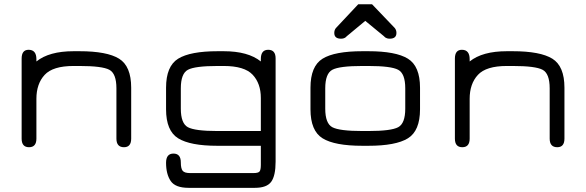

<svg xmlns="http://www.w3.org/2000/svg" viewBox="-20 -694 2790 914"><path d="M330.1 -379.9Q231.4 -379.9 192.4 -337.4Q153.3 -294.9 153.3 -223.6V-34.2Q153.3 6.8 118.2 6.8Q83 6.8 83 -34.2V-415Q83 -457 116.2 -457Q153.3 -457 153.3 -412.1V-401.4Q213.9 -450.2 330.1 -450.2H358.4Q489.3 -450.2 546.9 -414.6Q604.5 -378.9 604.5 -276.4V-34.2Q604.5 6.8 570.3 6.8Q534.2 6.8 534.2 -34.2V-273.4Q534.2 -343.8 500.5 -361.8Q466.8 -379.9 358.4 -379.9Z M1292 75.2Q1292 142.6 1271 171.4Q1250 200.2 1193.4 200.2H877.9Q814.5 200.2 792.5 167.5Q770.5 134.8 770.5 81.1Q770.5 37.1 805.7 37.1Q840.8 37.1 840.8 79.1Q840.8 108.4 849.6 119.1Q858.4 129.9 884.8 129.9H1186.5Q1209 129.9 1215.3 122.6Q1221.7 115.2 1221.7 90.8V0H1014.6Q885.7 0 828.1 -35.6Q770.5 -71.3 770.5 -173.8V-276.4Q770.5 -378.9 828.1 -414.6Q885.7 -450.2 1016.6 -450.2H1044.9Q1161.1 -450.2 1221.7 -401.4V-413.1Q1221.7 -457 1256.8 -457Q1292 -457 1292 -416ZM1014.6 -70.3H1221.7V-227.5Q1221.7 -296.9 1182.6 -338.4Q1143.6 -379.9 1044.9 -379.9H1016.6Q908.2 -379.9 874.5 -361.8Q840.8 -343.8 840.8 -273.4V-176.8Q840.8 -106.4 874.5 -88.4Q908.2 -70.3 1014.6 -70.3Z M1733.4 0H1705.1Q1573.2 0 1515.6 -35.6Q1458 -71.3 1458 -173.8V-276.4Q1458 -378.9 1515.6 -414.6Q1573.2 -450.2 1705.1 -450.2H1733.4Q1864.3 -450.2 1921.9 -414.6Q1979.5 -378.9 1979.5 -276.4V-173.8Q1979.5 -71.3 1921.9 -35.6Q1864.3 0 1733.4 0ZM1705.1 -70.3H1733.4Q1841.8 -70.3 1875.5 -88.4Q1909.2 -106.4 1909.2 -176.8V-273.4Q1909.2 -343.8 1875.5 -361.8Q1841.8 -379.9 1733.4 -379.9H1705.1Q1595.7 -379.9 1562 -361.8Q1528.3 -343.8 1528.3 -273.4V-176.8Q1528.3 -106.4 1562 -88.4Q1595.7 -70.3 1705.1 -70.3ZM1579.1 -560.5 1685.5 -673.8H1751L1859.4 -560.5Q1867.2 -550.8 1867.2 -537.1Q1867.2 -509.8 1835 -509.8Q1828.1 -509.8 1822.3 -511.7Q1816.4 -513.7 1814 -515.6Q1811.5 -517.6 1806.6 -522.5L1800.8 -527.3L1718.8 -594.7L1637.7 -527.3Q1635.7 -526.4 1631.8 -522.5Q1627.9 -518.6 1625 -516.1Q1622.1 -513.7 1616.2 -511.7Q1610.4 -509.8 1603.5 -509.8Q1571.3 -509.8 1571.3 -537.1Q1571.3 -550.8 1579.1 -560.5Z M2392.6 -379.9Q2293.9 -379.9 2254.9 -337.4Q2215.8 -294.9 2215.8 -223.6V-34.2Q2215.8 6.8 2180.7 6.8Q2145.5 6.8 2145.5 -34.2V-415Q2145.5 -457 2178.7 -457Q2215.8 -457 2215.8 -412.1V-401.4Q2276.4 -450.2 2392.6 -450.2H2420.9Q2551.8 -450.2 2609.4 -414.6Q2667 -378.9 2667 -276.4V-34.2Q2667 6.8 2632.8 6.8Q2596.7 6.8 2596.7 -34.2V-273.4Q2596.7 -343.8 2563 -361.8Q2529.3 -379.9 2420.9 -379.9Z"/></svg>

Font: Jura
Style: DemiBold
Weight: 600
Version: Version 2.4